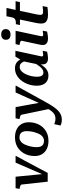

<svg xmlns="http://www.w3.org/2000/svg" viewBox="1062 -1882 1057 3222"><g transform="rotate(-90 1591.0 -271.5)"><path d="M236 -539H44L31 -473L42 -471Q61 -467 74.5 -462.5Q88 -458 96 -451.5Q104 -445 105 -435L153 0H300Q335 -66 370.5 -132.5Q406 -199 441 -265Q476 -331 511.5 -397Q547 -463 583 -529V-539H472Q447 -480 421 -420.5Q395 -361 369.5 -301.5Q344 -242 318 -182.5Q292 -123 266 -63L284 -46Z M979 -209Q987 -233 991.5 -257.5Q996 -282 998.5 -306Q1001 -330 1001 -353Q1001 -391 990 -418Q979 -445 955.5 -459.5Q932 -474 894 -474Q866 -474 844 -462Q822 -450 805.5 -430.5Q789 -411 776 -384Q763 -357 754 -327Q747 -304 742 -279Q737 -254 734.5 -230Q732 -206 732 -183Q732 -145 743 -118Q754 -91 778 -76.5Q802 -62 839 -62Q867 -62 889 -74Q911 -86 928 -105.5Q945 -125 957.5 -152Q970 -179 979 -209ZM583 -219Q583 -271 596 -320Q609 -369 635 -410.5Q661 -452 699 -483.5Q737 -515 786 -532Q835 -549 896 -549Q973 -549 1030 -521.5Q1087 -494 1118.5 -441.5Q1150 -389 1150 -317Q1150 -264 1137 -215.5Q1124 -167 1098.5 -125.5Q1073 -84 1035 -53Q997 -22 947.5 -4.5Q898 13 837 13Q761 13 703.5 -15Q646 -43 614.5 -95Q583 -147 583 -219Z M1378 49 1434 -11 1484 -99 1404 -539H1217L1203 -473L1214 -471Q1234 -467 1247 -462.5Q1260 -458 1268 -451.5Q1276 -445 1277 -435ZM1445 -84 1405 -48Q1378 3 1355 38Q1332 73 1309 93Q1286 113 1262 121.5Q1238 130 1212 130Q1175 130 1151 121.5Q1127 113 1118 110L1095 216Q1105 221 1130 229Q1155 237 1192 237Q1233 237 1268.5 224Q1304 211 1337 181.5Q1370 152 1404.5 103.5Q1439 55 1479 -17Q1506 -65 1534 -116Q1562 -167 1590.5 -218.5Q1619 -270 1647.5 -322Q1676 -374 1705 -426Q1734 -478 1762 -529V-539H1650Q1624 -482 1598.5 -425.5Q1573 -369 1547.5 -312Q1522 -255 1496.5 -198Q1471 -141 1445 -84Z M2230 -352 2186 -335Q2179 -376 2166 -406Q2153 -436 2132 -453Q2111 -470 2078 -470Q2047 -470 2021.5 -452Q1996 -434 1976 -403Q1956 -372 1942 -334Q1928 -296 1921 -256.5Q1914 -217 1914 -181Q1914 -145 1921 -121Q1928 -97 1944 -84.5Q1960 -72 1984 -72Q2015 -72 2040.5 -90Q2066 -108 2093 -143.5Q2120 -179 2153 -231L2171 -198Q2136 -133 2101 -85.5Q2066 -38 2026 -13Q1986 12 1935 12Q1879 12 1840.5 -12Q1802 -36 1782.5 -80.5Q1763 -125 1763 -187Q1763 -240 1776.5 -291.5Q1790 -343 1815 -389.5Q1840 -436 1875.5 -472Q1911 -508 1956.5 -528.5Q2002 -549 2056 -549Q2113 -549 2149 -523.5Q2185 -498 2204.5 -454Q2224 -410 2230 -352ZM2349 -542 2279 -216Q2272 -181 2266 -157Q2260 -133 2257.5 -119Q2255 -105 2255 -98Q2255 -87 2261 -81.5Q2267 -76 2280 -76Q2299 -76 2317.5 -79.5Q2336 -83 2349 -84L2334 -10Q2319 -7 2300.5 -3.5Q2282 0 2261.5 2.5Q2241 5 2218 5Q2188 5 2166 -5Q2144 -15 2132.5 -34.5Q2121 -54 2121 -82Q2121 -91 2122 -109Q2123 -127 2126 -151L2117 -142L2174 -416L2182 -425L2252 -542Z M2446 -82Q2446 -97 2448.5 -113.5Q2451 -130 2457 -156Q2463 -182 2472 -225L2517 -434Q2519 -444 2512 -451Q2505 -458 2491 -463Q2477 -468 2457 -471L2446 -473L2461 -539H2685L2616 -216Q2609 -180 2603.5 -156.5Q2598 -133 2595.5 -119Q2593 -105 2593 -98Q2593 -87 2599.5 -81.5Q2606 -76 2619 -76Q2632 -76 2644 -78Q2656 -80 2667 -81.5Q2678 -83 2686 -84L2672 -10Q2656 -7 2637 -3.5Q2618 0 2596.5 2.5Q2575 5 2552 5Q2521 5 2496.5 -5Q2472 -15 2459 -34.5Q2446 -54 2446 -82ZM2534 -701Q2534 -740 2558.5 -760Q2583 -780 2625 -780Q2665 -780 2689 -760.5Q2713 -741 2713 -704Q2713 -665 2688 -644.5Q2663 -624 2622 -624Q2581 -624 2557.5 -643.5Q2534 -663 2534 -701Z M2951 5Q2904 5 2871.5 -7Q2839 -19 2822.5 -44.5Q2806 -70 2806 -111Q2806 -134 2811 -164.5Q2816 -195 2823 -226L2885 -522L2951 -539H3182L3166 -466H2781L2796 -534H2805Q2834 -534 2854.5 -538.5Q2875 -543 2889 -556.5Q2903 -570 2909 -595L2929 -692H3068L2964 -206Q2961 -190 2958 -174Q2955 -158 2953.5 -145Q2952 -132 2952 -122Q2952 -97 2964.5 -87.5Q2977 -78 3001 -78Q3017 -78 3036 -79.5Q3055 -81 3072 -83Q3089 -85 3099 -86L3084 -5Q3061 -1 3027.5 2Q2994 5 2951 5Z"/></g></svg>

Font: Roboto Serif 20pt SemiBold
Style: Italic
Weight: 600
Italic angle: -10°
Version: Version 1.007